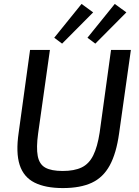

<svg xmlns="http://www.w3.org/2000/svg" viewBox="-20 -944 707 977"><path d="M646 -690 586 -265Q572 -164 538.5 -102.5Q505 -41 447 -14Q389 13 300 13Q211 13 155.5 -15Q100 -43 80 -105Q60 -167 75 -269L133 -690H234L174 -265Q164 -193 172 -150.5Q180 -108 210.5 -91Q241 -74 299 -74Q358 -74 395.5 -92Q433 -110 454.5 -153.5Q476 -197 487 -269L545 -690ZM395 -924 454 -881 296 -722 256 -752ZM564 -924 623 -881 465 -722 425 -752Z"/></svg>

Font: Exo 2 Medium
Style: Italic
Weight: 500
Italic angle: -8°
Designer: Natanael Gama
Foundry: Natanael Gama
Version: Version 2.010